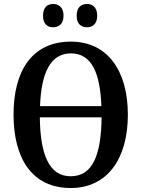

<svg xmlns="http://www.w3.org/2000/svg" viewBox="-20 -934 710 964"><path d="M417 -797C443 -797 468 -812 468 -855C468 -899 443 -914 417 -914C389 -914 365 -899 365 -855C365 -812 389 -797 417 -797ZM246 -797C273 -797 299 -812 299 -855C299 -899 273 -914 246 -914C220 -914 196 -899 196 -855C196 -812 220 -797 246 -797ZM335 10C519 10 622 -137 622 -358C622 -580 519 -725 336 -725C142 -725 48 -580 48 -359C48 -137 142 10 335 10ZM181 -401C187 -568 233 -666 336 -666C440 -666 483 -568 489 -401ZM335 -49C226 -49 182 -159 180 -345H490C488 -159 447 -49 335 -49Z"/></svg>

Font: Noto Serif Condensed Semi
Style: Regular
Weight: 600
Width: 3
Designer: Monotype Design Team
Foundry: Monotype Imaging Inc.
Version: Version 1.002